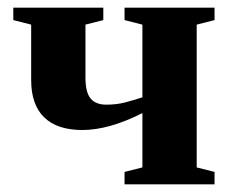

<svg xmlns="http://www.w3.org/2000/svg" viewBox="-20 -479 604 499"><path d="M202.1 -277.3Q202.1 -238.8 215.6 -222.9Q229 -207 255.9 -207Q282.7 -207 304.4 -212.6Q326.2 -218.3 350.1 -226.1V-415L303.7 -426.8V-459H537.6V-426.8L491.2 -415V-43.9L537.6 -32.2V0H303.7V-32.2L350.1 -43.9V-185.1Q263.2 -141.1 193.8 -141.1Q128.9 -141.1 95 -173.8Q61 -206.5 61 -271V-415L14.6 -426.8V-459H248.5V-426.8L202.1 -415Z"/></svg>

Font: Tinos
Style: Bold
Weight: 700
Designer: Steve Matteson
Foundry: Monotype Imaging Inc.
Version: Version 1.23